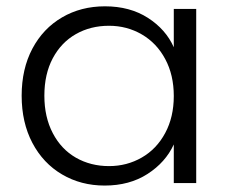

<svg xmlns="http://www.w3.org/2000/svg" viewBox="-20 -574 715 602"><path d="M47.9 -273.9Q47.9 -357.9 81.5 -421.4Q115.2 -484.9 174.6 -519.5Q233.9 -554.2 309.1 -554.2Q387.2 -554.2 443.6 -518.1Q500 -481.9 524.9 -425.8V-545.9H595.2V0H524.9V-121.1Q499 -64.9 442.6 -28.6Q386.2 7.8 308.1 7.8Q233.9 7.8 174.6 -27.1Q115.2 -62 81.5 -126Q47.9 -189.9 47.9 -273.9ZM119.1 -273.9Q119.1 -207 145.5 -156.5Q171.9 -106 218 -79.6Q264.2 -53.2 321.8 -53.2Q377.9 -53.2 424.6 -80.1Q471.2 -106.9 498 -157Q524.9 -207 524.9 -272.9Q524.9 -338.9 498 -388.9Q471.2 -439 424.6 -466.1Q377.9 -493.2 321.8 -493.2Q263.7 -493.2 217.8 -467Q171.9 -440.9 145.5 -391.4Q119.1 -341.8 119.1 -273.9Z"/></svg>

Font: Poppins Light
Style: Regular
Weight: 300
Designer: Ninad Kale (Devanagari), Jonny Pinhorn (Latin)
Foundry: Indian Type Foundry
Version: 4.004